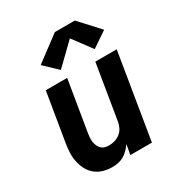

<svg xmlns="http://www.w3.org/2000/svg" viewBox="-183 -902 967 1034"><g transform="rotate(-30 300.0 -384.5)"><path d="M215 8Q186 8 159 0Q132 -8 111 -25.5Q90 -43 77.5 -67.5Q65 -92 59.5 -119.5Q54 -147 55.5 -176Q57 -205 62 -234L111 -530H244L192 -216Q190 -203 189 -189.5Q188 -176 190 -163Q192 -150 197 -138.5Q202 -127 211 -118Q220 -109 232.5 -105.5Q245 -102 259 -102Q277 -102 295 -107.5Q313 -113 328 -125Q343 -137 351.5 -154Q360 -171 363 -189L419 -530H552L465 0H331L342 -62Q331 -46 317 -32Q303 -18 286.5 -8.5Q270 1 251.5 4.5Q233 8 215 8ZM236 -584 155 -661 310 -777H434L546 -655L450 -590L363 -707Z"/></g></svg>

Font: Iosevka Curly XBdExObl
Style: Regular
Weight: 800
Width: 7
Italic angle: -9°
Monospace: yes
Designer: Belleve Invis
Foundry: Belleve Invis
Version: Version 11.1.0; ttfautohint (v1.8.3)